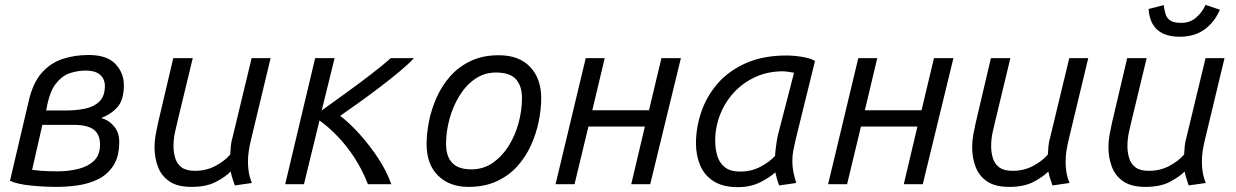

<svg xmlns="http://www.w3.org/2000/svg" viewBox="-20 -757 5080 789"><path d="M214 11Q161 11 106.5 5.5Q52 0 21 -14L98 -342Q115 -416 151 -457Q187 -498 236.5 -514.5Q286 -531 344 -531Q420 -531 454.5 -494Q489 -457 489 -407Q489 -348 464 -318.5Q439 -289 396 -272Q428 -263 449 -237.5Q470 -212 470 -175Q470 -112 445 -75Q420 -38 381 -19.5Q342 -1 297.5 5Q253 11 214 11ZM217 -53Q263 -53 302.5 -63Q342 -73 366.5 -96.5Q391 -120 391 -163Q391 -205 365 -224.5Q339 -244 281 -244H154L112 -59Q126 -57 150.5 -55Q175 -53 217 -53ZM169 -303H250Q293 -303 329.5 -310.5Q366 -318 388.5 -340Q411 -362 411 -404Q411 -432 391.5 -449.5Q372 -467 331 -467Q300 -467 267.5 -456.5Q235 -446 209 -412.5Q183 -379 171 -309Z M767 11Q710 11 677 -11Q644 -33 629.5 -70.5Q615 -108 615 -152Q615 -178 619.5 -202.5Q624 -227 629 -250L692 -518H772L713 -273Q709 -254 701 -222Q693 -190 693 -156Q693 -131 700 -107.5Q707 -84 726 -69.5Q745 -55 781 -55Q828 -55 866 -75.5Q904 -96 926 -122Q927 -138 928.5 -156Q930 -174 936 -194L1014 -518H1092L1012 -185Q1006 -160 1002.5 -138Q999 -116 999 -92Q999 -72 1002 -51.5Q1005 -31 1015 -5L945 5Q941 -7 936.5 -20Q932 -33 928 -52Q906 -30 867 -9.5Q828 11 767 11Z M1152 0 1275 -518H1355L1302 -303Q1352 -339 1404.5 -377Q1457 -415 1504.5 -451.5Q1552 -488 1586 -518H1681Q1659 -494 1620 -461.5Q1581 -429 1536 -395Q1491 -361 1449 -331Q1407 -301 1378 -281Q1417 -251 1458 -205.5Q1499 -160 1534 -107Q1569 -54 1588 0H1492Q1469 -59 1437.5 -107.5Q1406 -156 1369.5 -194.5Q1333 -233 1293 -262L1229 0Z M1905 11Q1827 11 1780 -35.5Q1733 -82 1733 -165Q1733 -209 1743 -259Q1753 -309 1774.5 -357Q1796 -405 1830.5 -444Q1865 -483 1914.5 -506.5Q1964 -530 2030 -530Q2113 -530 2158.5 -482Q2204 -434 2204 -354Q2204 -309 2194 -259Q2184 -209 2162.5 -161Q2141 -113 2106 -74Q2071 -35 2021 -12Q1971 11 1905 11ZM1917 -61Q1966 -61 2004.5 -87.5Q2043 -114 2070 -157Q2097 -200 2111 -251.5Q2125 -303 2125 -354Q2125 -404 2100 -431.5Q2075 -459 2019 -459Q1970 -459 1932 -432.5Q1894 -406 1867.5 -362.5Q1841 -319 1827 -267.5Q1813 -216 1813 -165Q1813 -115 1838 -88Q1863 -61 1917 -61Z M2263 0 2387 -518H2465L2414 -304H2647L2698 -518H2778L2652 0H2574L2630 -237H2398L2341 0Z M3012 12Q2951 12 2913 -12Q2875 -36 2857.5 -77Q2840 -118 2840 -168Q2840 -232 2861.5 -296Q2883 -360 2928 -412.5Q2973 -465 3044 -497Q3115 -529 3213 -529Q3227 -529 3249 -527Q3271 -525 3293.5 -520Q3316 -515 3329 -506L3250 -185Q3244 -160 3240 -139Q3236 -118 3236 -93Q3236 -73 3240 -52Q3244 -31 3252 -5L3182 5Q3177 -7 3173.5 -19.5Q3170 -32 3166 -49Q3144 -28 3104 -8Q3064 12 3012 12ZM3022 -52Q3067 -52 3104.5 -71.5Q3142 -91 3165 -116Q3166 -133 3169 -156.5Q3172 -180 3176 -199L3243 -458Q3239 -459 3222.5 -461.5Q3206 -464 3198 -464Q3135 -464 3084 -440.5Q3033 -417 2996 -377Q2959 -337 2939 -285.5Q2919 -234 2919 -178Q2919 -146 2927.5 -117Q2936 -88 2958.5 -70Q2981 -52 3022 -52Z M3383 0 3507 -518H3585L3534 -304H3767L3818 -518H3898L3772 0H3694L3750 -237H3518L3461 0Z M4127 11Q4070 11 4037 -11Q4004 -33 3989.5 -70.5Q3975 -108 3975 -152Q3975 -178 3979.5 -202.5Q3984 -227 3989 -250L4052 -518H4132L4073 -273Q4069 -254 4061 -222Q4053 -190 4053 -156Q4053 -131 4060 -107.5Q4067 -84 4086 -69.5Q4105 -55 4141 -55Q4188 -55 4226 -75.5Q4264 -96 4286 -122Q4287 -138 4288.5 -156Q4290 -174 4296 -194L4374 -518H4452L4372 -185Q4366 -160 4362.5 -138Q4359 -116 4359 -92Q4359 -72 4362 -51.5Q4365 -31 4375 -5L4305 5Q4301 -7 4296.5 -20Q4292 -33 4288 -52Q4266 -30 4227 -9.5Q4188 11 4127 11Z M4687 11Q4630 11 4597 -11Q4564 -33 4549.5 -70.5Q4535 -108 4535 -152Q4535 -178 4539.5 -202.5Q4544 -227 4549 -250L4612 -518H4692L4633 -273Q4629 -254 4621 -222Q4613 -190 4613 -156Q4613 -131 4620 -107.5Q4627 -84 4646 -69.5Q4665 -55 4701 -55Q4748 -55 4786 -75.5Q4824 -96 4846 -122Q4847 -138 4848.5 -156Q4850 -174 4856 -194L4934 -518H5012L4932 -185Q4926 -160 4922.5 -138Q4919 -116 4919 -92Q4919 -72 4922 -51.5Q4925 -31 4935 -5L4865 5Q4861 -7 4856.5 -20Q4852 -33 4848 -52Q4826 -30 4787 -9.5Q4748 11 4687 11ZM4828 -606Q4769 -606 4736.5 -634Q4704 -662 4700 -720L4762 -736Q4765 -715 4770 -698.5Q4775 -682 4789.5 -672.5Q4804 -663 4835 -663Q4870 -663 4895.5 -685Q4921 -707 4934 -737L4993 -717Q4970 -664 4928.5 -635Q4887 -606 4828 -606Z"/></svg>

Font: Ubuntu Sans Mono
Style: Italic
Weight: 400
Italic angle: -13.5°
Monospace: yes
Designer: Dalton Maag Ltd
Foundry: Dalton Maag Ltd
Version: Version 1.006